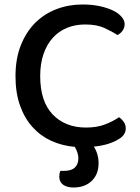

<svg xmlns="http://www.w3.org/2000/svg" viewBox="-20 -642 623 855"><path d="M535 -535Q535 -518 525.5 -505Q516 -492 503 -486Q477 -503 443.5 -518Q410 -533 359 -533Q315 -533 278.5 -518Q242 -503 215.5 -474Q189 -445 174 -402Q159 -359 159 -303Q159 -190 215 -132Q271 -74 363 -74Q412 -74 448 -88Q484 -102 510 -120Q521 -113 530.5 -100Q540 -87 540 -70Q540 -56 532.5 -44Q525 -32 508 -22Q491 -11 463.5 -2Q436 7 398 11Q419 44 419 85Q419 134 388.5 163.5Q358 193 307 193Q278 193 261 180.5Q244 168 244 145Q244 139 245 132Q246 125 249 119H263Q298 119 313.5 104Q329 89 329 63Q329 52 325 38.5Q321 25 313 12Q256 7 208 -15Q160 -37 124.5 -76.5Q89 -116 69 -172.5Q49 -229 49 -303Q49 -381 73 -441Q97 -501 137.5 -541Q178 -581 232 -601.5Q286 -622 347 -622Q390 -622 424.5 -614.5Q459 -607 483.5 -595Q508 -583 521.5 -567Q535 -551 535 -535Z"/></svg>

Font: Baloo Da 2 Medium
Style: Regular
Weight: 500
Designer: Noopur Datye, Sulekha Rajkumar and Ek Type
Foundry: Ek Type
Version: Version 1.640;hotconv 1.0.111;makeotfexe 2.5.65597; ttfautoh